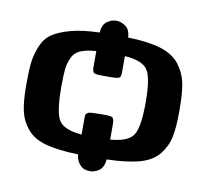

<svg xmlns="http://www.w3.org/2000/svg" viewBox="-70 -609 812 754"><g transform="rotate(10 336.0 -232.0)"><path d="M30 -223Q30 -277 33.5 -310Q37 -343 51 -377.5Q65 -412 91.5 -430Q118 -448 164 -460.5Q210 -473 278 -475Q281 -507 298.5 -519.5Q316 -532 335 -532Q354 -532 372 -519.5Q390 -507 392 -475Q473 -473 523 -457.5Q573 -442 598.5 -409Q624 -376 632 -336.5Q640 -297 640 -232V-223Q640 -159 632 -121Q624 -83 598.5 -51Q573 -19 523 -5Q473 9 392 11Q389 43 371.5 55.5Q354 68 335 68Q324 68 313 64.5Q302 61 291 47Q280 33 278 11Q198 9 148.5 -4.5Q99 -18 73 -49.5Q47 -81 38.5 -120Q30 -159 30 -223ZM167 -237Q167 -137 187 -105.5Q207 -74 278 -68V-133Q278 -142 279 -146.5Q280 -151 286 -155Q292 -159 304 -159Q308 -159 317 -159.5Q326 -160 330 -160H360Q381 -160 386.5 -154.5Q392 -149 392 -126V-68Q465 -74 484.5 -107Q504 -140 504 -237Q504 -333 483.5 -364.5Q463 -396 392 -401V-336Q392 -318 385 -314Q378 -310 348 -310H315Q290 -310 284 -315Q278 -320 278 -335V-401Q239 -398 216 -388.5Q193 -379 182.5 -356Q172 -333 169.5 -309Q167 -285 167 -237Z"/></g></svg>

Font: CMU Sans Serif
Style: Bold
Weight: 700
Version: Version 0.7.0